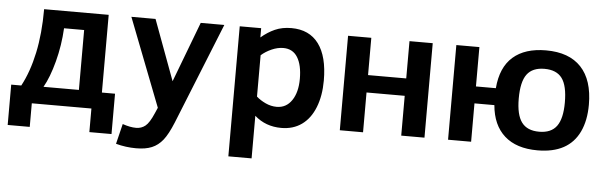

<svg xmlns="http://www.w3.org/2000/svg" viewBox="-47 -685 3263 1037"><g transform="rotate(5 1584.5 -167.0)"><path d="M14.2 127.9V-90.8H68.8Q110.8 -168.9 133.3 -274.4Q155.8 -379.9 155.8 -512.2H505.9V-90.8H577.1V127.9H457V0H133.8V127.9ZM380.9 -418.9H272Q267.1 -325.7 243.7 -237.1Q220.2 -148.4 189 -94.2H380.9Z M632.8 68.8Q673.8 83 706.5 83Q734.9 83 756.3 65.9Q777.8 48.8 800.8 -4.9L814 -35.2L628.9 -512.2H759.8L880.9 -185.1L1004.9 -512.2H1132.8L912.6 35.2Q885.7 101.1 860.4 132.8Q835 164.6 801 178.7Q767.1 192.9 715.8 192.9Q660.2 192.9 606 178.2Z M1694.3 -259.8Q1694.3 -177.2 1669.4 -114.3Q1644.5 -51.3 1598.1 -18.1Q1551.8 15.1 1487.3 15.1Q1402.3 15.1 1342.3 -38.1V192.9H1216.3V-512.2H1332.5V-461.9Q1367.7 -492.2 1406.5 -509.5Q1445.3 -526.9 1495.6 -526.9Q1592.8 -526.9 1643.6 -458.5Q1694.3 -390.1 1694.3 -259.8ZM1564.5 -257.8Q1564.5 -332.5 1538.6 -374.3Q1512.7 -416 1461.4 -416Q1430.7 -416 1398.2 -401.6Q1365.7 -387.2 1342.3 -366.2V-142.1Q1362.3 -124 1391.8 -110.1Q1421.4 -96.2 1452.6 -96.2Q1504.4 -96.2 1534.4 -140.4Q1564.5 -184.6 1564.5 -257.8Z M2262.7 0H2136.7V-215.8H1929.7V0H1803.7V-512.2H1929.7V-310.1H2136.7V-512.2H2262.7Z M2515.6 0H2390.6V-513.2H2515.6V-299.8H2623.5Q2632.8 -413.6 2697.5 -470.2Q2762.2 -526.9 2876.5 -526.9Q3001.5 -526.9 3066.7 -457.5Q3131.8 -388.2 3131.8 -254.9Q3131.8 -168.9 3102.8 -107.7Q3073.7 -46.4 3017.1 -15.6Q2960.4 15.1 2876.5 15.1Q2761.7 15.1 2697.3 -42.5Q2632.8 -100.1 2623.5 -208H2515.6ZM3001.5 -254.9Q3001.5 -346.2 2971.7 -386.5Q2941.9 -426.8 2876.5 -426.8Q2811.5 -426.8 2781.5 -386.5Q2751.5 -346.2 2751.5 -254.9Q2751.5 -167 2781.5 -126.5Q2811.5 -85.9 2876.5 -85.9Q2941.9 -85.9 2971.7 -127Q3001.5 -168 3001.5 -254.9Z"/></g></svg>

Font: Clear Sans
Style: Bold
Weight: 700
Foundry: Intel Corporation
Version: Version 1.00